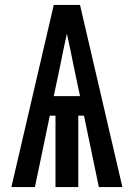

<svg xmlns="http://www.w3.org/2000/svg" viewBox="-20 -755 540 775"><path d="M26 0 197 -735H303L474 0H379L319 -288H296V0H204V-288H181L121 0ZM303 -367 277 -490Q271 -522 264 -554.5Q257 -587 250 -619Q243 -587 236 -554.5Q229 -522 223 -490L197 -367Z"/></svg>

Font: Moesevka
Style: Bold
Weight: 700
Monospace: yes
Designer: Belleve Invis
Foundry: Belleve Invis
Version: Version 32.5.0; ttfautohint (v1.8.4)